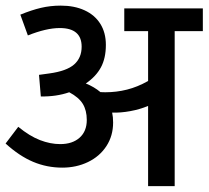

<svg xmlns="http://www.w3.org/2000/svg" viewBox="-22 -653 731 673"><path d="M689 -543.9H590.3V-0.5H497.1V-281.7Q467.8 -269.5 434.3 -263.4Q400.9 -257.3 371.1 -258.3Q374.5 -243.2 374.5 -223.6Q374.5 -176.8 350.8 -140.6Q327.1 -104.5 286.4 -85Q245.6 -65.4 196.3 -65.4Q142.6 -65.4 94.2 -85.7Q45.9 -106 -2.4 -149.9L42 -208.5Q82 -175.8 118.2 -161.9Q154.3 -147.9 189 -147.9Q231.9 -147.9 257.1 -170.4Q282.2 -192.9 282.2 -232.4Q282.2 -266.1 268.1 -289.1Q253.9 -312 220.7 -329.6Q175.8 -314 121.1 -314.9L114.7 -390.6Q128.9 -392.1 150.4 -395.5Q211.4 -403.8 237.8 -427Q264.2 -450.2 264.2 -489.3Q264.2 -554.7 187.5 -554.7Q140.6 -554.7 75.7 -528.8L49.3 -601.6Q88.4 -617.7 121.6 -625.5Q154.8 -633.3 190.9 -633.3Q238.8 -633.3 274.4 -616.9Q310.1 -600.6 329.6 -569.6Q349.1 -538.6 349.1 -495.6Q349.1 -449.2 331.8 -417Q314.5 -384.8 278.8 -360.4Q308.1 -348.6 330.1 -330.1Q335.9 -329.6 347.2 -329.6Q386.2 -329.6 423.1 -338.9Q460 -348.1 497.1 -369.1V-543.9H413.6V-623.5H689Z"/></svg>

Font: Varta SemiBold
Style: Regular
Weight: 600
Designer: Joana Correia, Viktoriya Grabowska, Eben Sorkin
Foundry: Sorkin Type
Version: Version 1.003; ttfautohint (v1.3) -l 8 -r 24 -G 200 -x 12 -H